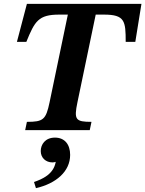

<svg xmlns="http://www.w3.org/2000/svg" viewBox="-20 -677 756 999"><path d="M447 0 456 -43C373 -43 364 -54 383 -145L478 -601H521C630 -601 634 -567 634 -459H684L716 -657H120L68 -459H117C161 -567 180 -601 288 -601H333L238 -145C219 -54 205 -43 120 -43L111 0ZM167 302C272 278 345 215 345 129C345 75 317 39 266 39C215 39 192 75 192 109C192 144 218 168 253 168C260 168 264 167 270 165C259 230 200 255 157 270Z"/></svg>

Font: STIX Two Text
Style: Bold Italic
Weight: 700
Italic angle: -12°
Designer: Ross Mills, John Hudson & Paul Hanslow, Tiro Typeworks Ltd; with prior portions MicroPress Inc. and Coen Hoffman, Elsevi
Foundry: Tiro Typeworks Ltd
Version: Version 2.13 b171